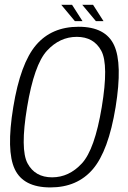

<svg xmlns="http://www.w3.org/2000/svg" viewBox="-20 -794 547 818"><path d="M194.5 4.5Q309 4.5 375.5 -73.2Q442 -151 472.5 -337.5Q502.5 -523 466 -601.5Q429.5 -680 315 -680Q200 -680 133.5 -602Q67 -524 36.5 -337.5Q6 -151.5 42.8 -73.5Q79.5 4.5 194.5 4.5ZM202 -38.5Q129.5 -38.5 97.5 -97.8Q65.5 -157 95.5 -337.5Q125.5 -518.5 180 -577.8Q234.5 -637 307 -637Q379.5 -637 411.5 -577.8Q443.5 -518.5 413.5 -337.5Q383.5 -157 328.8 -97.8Q274 -38.5 202 -38.5ZM388.5 -704H421L376.5 -773.5H330.5ZM299 -704H331.5L287 -773.5H241Z"/></svg>

Font: Anybody SemiCondensed Light
Style: Italic
Weight: 300
Width: 4
Italic angle: -10°
Version: Version 1.113;gftools[0.9.25]